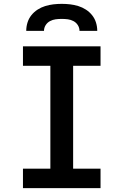

<svg xmlns="http://www.w3.org/2000/svg" viewBox="-20 -975 640 995"><path d="M99 0V-101H241V-634H99V-735H501V-634H359V-101H501V0ZM116 -815Q116 -837 122.5 -858Q129 -879 142.5 -896Q156 -913 174.5 -925Q193 -937 214 -943.5Q235 -950 256.5 -952.5Q278 -955 300 -955Q322 -955 343.5 -952.5Q365 -950 386 -943.5Q407 -937 425.5 -925Q444 -913 457.5 -896Q471 -879 477.5 -858Q484 -837 484 -815H392Q392 -831 383.5 -844.5Q375 -858 361 -865.5Q347 -873 331.5 -875Q316 -877 300 -877Q284 -877 268.5 -875Q253 -873 239 -865.5Q225 -858 216.5 -844.5Q208 -831 208 -815Z"/></svg>

Font: Iosevka Fixed Extended
Style: Bold
Weight: 700
Width: 7
Monospace: yes
Designer: Belleve Invis
Foundry: Belleve Invis
Version: Version 24.1.1; ttfautohint (v1.8.4)